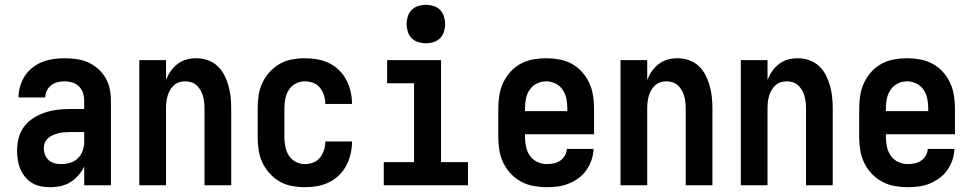

<svg xmlns="http://www.w3.org/2000/svg" viewBox="-20 -770 4040 798"><path d="M189 8Q169 8 150 4.5Q131 1 114 -9Q97 -19 84.5 -34.5Q72 -50 64.5 -67.5Q57 -85 54 -104.5Q51 -124 51 -143Q51 -170 57.5 -196Q64 -222 79.5 -243Q95 -264 117.5 -278.5Q140 -293 165 -301.5Q190 -310 216.5 -313.5Q243 -317 269 -317H330V-351Q330 -368 325 -383.5Q320 -399 308.5 -410.5Q297 -422 281 -427Q265 -432 248 -432Q234 -432 219.5 -428.5Q205 -425 193 -416Q181 -407 174.5 -393Q168 -379 168 -365H57Q57 -388 63.5 -411Q70 -434 83 -454Q96 -474 115 -489Q134 -504 156 -512.5Q178 -521 201.5 -524.5Q225 -528 248 -528Q273 -528 298 -524.5Q323 -521 345.5 -511Q368 -501 387 -484.5Q406 -468 418.5 -446.5Q431 -425 436 -400.5Q441 -376 441 -351V0H330V-78Q325 -68 323.5 -65.5Q322 -63 319 -58.5Q316 -54 312.5 -49.5Q309 -45 305.5 -41Q302 -37 298 -33Q294 -29 290 -25.5Q286 -22 281.5 -19Q277 -16 272.5 -13Q268 -10 263 -7.5Q258 -5 253 -3Q248 -1 242.5 0.5Q237 2 232 3.5Q227 5 221.5 5.5Q216 6 210.5 6.5Q205 7 199.5 7.5Q194 8 189 8ZM234 -88Q253 -88 271.5 -93.5Q290 -99 303.5 -112Q317 -125 323.5 -143Q330 -161 330 -180V-221H269Q257 -221 245.5 -220Q234 -219 222.5 -216Q211 -213 200 -208.5Q189 -204 180 -196Q171 -188 166.5 -177Q162 -166 162 -154Q162 -140 167 -127Q172 -114 182.5 -104.5Q193 -95 206.5 -91.5Q220 -88 234 -88Z M559 0V-520H670V-438Q678 -458 690 -475Q702 -492 718.5 -504.5Q735 -517 755 -522.5Q775 -528 796 -528Q820 -528 843 -520Q866 -512 883.5 -496Q901 -480 912 -458.5Q923 -437 929.5 -414Q936 -391 938.5 -367.5Q941 -344 941 -320V0H830V-320Q830 -333 828.5 -346Q827 -359 823.5 -371.5Q820 -384 813.5 -395Q807 -406 797.5 -415Q788 -424 775.5 -428Q763 -432 750 -432Q737 -432 724.5 -428Q712 -424 702.5 -415Q693 -406 686.5 -395Q680 -384 676.5 -371.5Q673 -359 671.5 -346Q670 -333 670 -320V0Z M1247 8Q1220 8 1193 3Q1166 -2 1142.5 -15.5Q1119 -29 1100.5 -49.5Q1082 -70 1070.5 -94.5Q1059 -119 1055 -146Q1051 -173 1051 -200V-320Q1051 -347 1055 -374Q1059 -401 1070.5 -425.5Q1082 -450 1100.5 -470.5Q1119 -491 1142.5 -504.5Q1166 -518 1193 -523Q1220 -528 1247 -528Q1273 -528 1298.5 -523.5Q1324 -519 1347 -508Q1370 -497 1388.5 -479Q1407 -461 1419 -438.5Q1431 -416 1437 -390.5Q1443 -365 1443 -340Q1443 -339 1443 -338.5Q1443 -338 1443 -338H1332Q1332 -338 1332 -338.5Q1332 -339 1332 -339Q1332 -357 1326.5 -374Q1321 -391 1310 -405Q1299 -419 1282 -425.5Q1265 -432 1247 -432Q1227 -432 1209 -422.5Q1191 -413 1180.5 -396.5Q1170 -380 1166 -360Q1162 -340 1162 -320V-200Q1162 -180 1166 -160Q1170 -140 1180.5 -123.5Q1191 -107 1209 -97.5Q1227 -88 1247 -88Q1265 -88 1282 -94.5Q1299 -101 1310 -115Q1321 -129 1326.5 -146Q1332 -163 1332 -181Q1332 -181 1332 -181.5Q1332 -182 1332 -182H1443Q1443 -182 1443 -181.5Q1443 -181 1443 -180Q1443 -155 1437 -129.5Q1431 -104 1419 -81.5Q1407 -59 1388.5 -41Q1370 -23 1347 -12Q1324 -1 1298.5 3.5Q1273 8 1247 8Z M1575 0V-96H1701V-424H1589V-520H1813V-96H1925V0ZM1750 -590Q1734 -590 1718 -595Q1702 -600 1691 -611Q1680 -622 1675 -638Q1670 -654 1670 -670Q1670 -686 1675 -702Q1680 -718 1691 -729Q1702 -740 1718 -745Q1734 -750 1750 -750Q1766 -750 1782 -745Q1798 -740 1809 -729Q1820 -718 1825 -702Q1830 -686 1830 -670Q1830 -654 1825 -638Q1820 -622 1809 -611Q1798 -600 1782 -595Q1766 -590 1750 -590Z M2252 8Q2225 8 2197.5 3Q2170 -2 2146 -15Q2122 -28 2103 -48Q2084 -68 2072 -93Q2060 -118 2055.5 -145.5Q2051 -173 2051 -200V-320Q2051 -347 2055.5 -374.5Q2060 -402 2071.5 -426.5Q2083 -451 2101.5 -471.5Q2120 -492 2144 -505Q2168 -518 2195.5 -523Q2223 -528 2250 -528Q2277 -528 2304.5 -523Q2332 -518 2356 -505Q2380 -492 2398.5 -471.5Q2417 -451 2428.5 -426.5Q2440 -402 2444.5 -374.5Q2449 -347 2449 -320V-212H2162V-200Q2162 -180 2166.5 -159.5Q2171 -139 2182.5 -122.5Q2194 -106 2213 -97Q2232 -88 2252 -88Q2267 -88 2281.5 -91Q2296 -94 2308 -102Q2320 -110 2327.5 -123Q2335 -136 2336 -151H2447Q2446 -127 2438.5 -105Q2431 -83 2417.5 -63.5Q2404 -44 2385 -30Q2366 -16 2344 -7Q2322 2 2299 5Q2276 8 2252 8ZM2162 -308H2338V-320Q2338 -340 2334 -360Q2330 -380 2318.5 -397Q2307 -414 2288.5 -423Q2270 -432 2250 -432Q2230 -432 2211.5 -423Q2193 -414 2181.5 -397Q2170 -380 2166 -360Q2162 -340 2162 -320Z M2559 0V-520H2670V-438Q2678 -458 2690 -475Q2702 -492 2718.5 -504.5Q2735 -517 2755 -522.5Q2775 -528 2796 -528Q2820 -528 2843 -520Q2866 -512 2883.5 -496Q2901 -480 2912 -458.5Q2923 -437 2929.5 -414Q2936 -391 2938.5 -367.5Q2941 -344 2941 -320V0H2830V-320Q2830 -333 2828.5 -346Q2827 -359 2823.5 -371.5Q2820 -384 2813.5 -395Q2807 -406 2797.5 -415Q2788 -424 2775.5 -428Q2763 -432 2750 -432Q2737 -432 2724.5 -428Q2712 -424 2702.5 -415Q2693 -406 2686.5 -395Q2680 -384 2676.5 -371.5Q2673 -359 2671.5 -346Q2670 -333 2670 -320V0Z M3059 0V-520H3170V-438Q3178 -458 3190 -475Q3202 -492 3218.5 -504.5Q3235 -517 3255 -522.5Q3275 -528 3296 -528Q3320 -528 3343 -520Q3366 -512 3383.5 -496Q3401 -480 3412 -458.5Q3423 -437 3429.5 -414Q3436 -391 3438.5 -367.5Q3441 -344 3441 -320V0H3330V-320Q3330 -333 3328.5 -346Q3327 -359 3323.5 -371.5Q3320 -384 3313.5 -395Q3307 -406 3297.5 -415Q3288 -424 3275.5 -428Q3263 -432 3250 -432Q3237 -432 3224.5 -428Q3212 -424 3202.5 -415Q3193 -406 3186.5 -395Q3180 -384 3176.5 -371.5Q3173 -359 3171.5 -346Q3170 -333 3170 -320V0Z M3752 8Q3725 8 3697.5 3Q3670 -2 3646 -15Q3622 -28 3603 -48Q3584 -68 3572 -93Q3560 -118 3555.5 -145.5Q3551 -173 3551 -200V-320Q3551 -347 3555.5 -374.5Q3560 -402 3571.5 -426.5Q3583 -451 3601.5 -471.5Q3620 -492 3644 -505Q3668 -518 3695.5 -523Q3723 -528 3750 -528Q3777 -528 3804.5 -523Q3832 -518 3856 -505Q3880 -492 3898.5 -471.5Q3917 -451 3928.5 -426.5Q3940 -402 3944.5 -374.5Q3949 -347 3949 -320V-212H3662V-200Q3662 -180 3666.5 -159.5Q3671 -139 3682.5 -122.5Q3694 -106 3713 -97Q3732 -88 3752 -88Q3767 -88 3781.5 -91Q3796 -94 3808 -102Q3820 -110 3827.5 -123Q3835 -136 3836 -151H3947Q3946 -127 3938.5 -105Q3931 -83 3917.5 -63.5Q3904 -44 3885 -30Q3866 -16 3844 -7Q3822 2 3799 5Q3776 8 3752 8ZM3662 -308H3838V-320Q3838 -340 3834 -360Q3830 -380 3818.5 -397Q3807 -414 3788.5 -423Q3770 -432 3750 -432Q3730 -432 3711.5 -423Q3693 -414 3681.5 -397Q3670 -380 3666 -360Q3662 -340 3662 -320Z"/></svg>

Font: Zed Mono
Style: Bold
Weight: 700
Monospace: yes
Designer: Belleve Invis
Foundry: Belleve Invis
Version: Version 1.0.0; ttfautohint (v1.8.4)